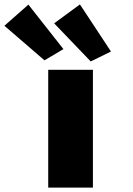

<svg xmlns="http://www.w3.org/2000/svg" viewBox="-58 -852 602 872"><path d="M161 0V-535H364V0ZM354 -573 188 -746 305 -832 446 -618ZM144 -578 -38 -735 71 -831 230 -629Z"/></svg>

Font: Lexend Peta Black
Style: Regular
Weight: 900
Version: Version 1.007